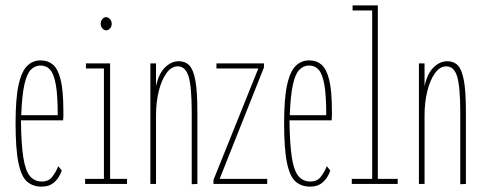

<svg xmlns="http://www.w3.org/2000/svg" viewBox="-20 -685 1790 715"><path d="M135 10Q102 10 80.5 -9Q59 -28 48.5 -79.5Q38 -131 38 -227Q38 -320 49.5 -370.5Q61 -421 82.5 -441Q104 -461 133 -460Q159 -460 177.5 -444Q196 -428 206 -387.5Q216 -347 216 -271Q216 -261 216 -253Q216 -245 215 -237H58Q59 -147 67 -97.5Q75 -48 92 -28.5Q109 -9 136 -9Q161 -9 174.5 -26.5Q188 -44 197 -66L210 -50Q201 -23 182.5 -6.5Q164 10 135 10ZM59 -256H195Q195 -329 188 -369Q181 -409 167 -425Q153 -441 131 -441Q111 -441 95.5 -426Q80 -411 71 -371Q62 -331 59 -256Z M297 0V-19H367V-430H300V-449H390V-19H453V0ZM375 -572Q368 -572 361.5 -579Q355 -586 355 -596Q355 -607 361 -614Q367 -621 375 -621Q383 -621 389.5 -614Q396 -607 396 -596Q396 -586 389.5 -579Q383 -572 375 -572Z M540 0V-449H561V-364Q571 -411 594.5 -434Q618 -457 646 -457Q670 -457 685 -441.5Q700 -426 707.5 -385.5Q715 -345 715 -269V0L694 1V-266Q694 -361 682.5 -399.5Q671 -438 642 -438Q618 -438 599.5 -412Q581 -386 571 -344.5Q561 -303 561 -255V0Z M775 0V-15L942 -430H786V-449H963V-434L798 -19H975V0Z M1135 10Q1102 10 1080.5 -9Q1059 -28 1048.5 -79.5Q1038 -131 1038 -227Q1038 -320 1049.5 -370.5Q1061 -421 1082.5 -441Q1104 -461 1133 -460Q1159 -460 1177.5 -444Q1196 -428 1206 -387.5Q1216 -347 1216 -271Q1216 -261 1216 -253Q1216 -245 1215 -237H1058Q1059 -147 1067 -97.5Q1075 -48 1092 -28.5Q1109 -9 1136 -9Q1161 -9 1174.5 -26.5Q1188 -44 1197 -66L1210 -50Q1201 -23 1182.5 -6.5Q1164 10 1135 10ZM1059 -256H1195Q1195 -329 1188 -369Q1181 -409 1167 -425Q1153 -441 1131 -441Q1111 -441 1095.5 -426Q1080 -411 1071 -371Q1062 -331 1059 -256Z M1290 0V-19H1366V-646H1293V-665H1387V-19H1461V0Z M1540 0V-449H1561V-364Q1571 -411 1594.5 -434Q1618 -457 1646 -457Q1670 -457 1685 -441.5Q1700 -426 1707.5 -385.5Q1715 -345 1715 -269V0L1694 1V-266Q1694 -361 1682.5 -399.5Q1671 -438 1642 -438Q1618 -438 1599.5 -412Q1581 -386 1571 -344.5Q1561 -303 1561 -255V0Z"/></svg>

Font: Inconsolata UltraCondensed ExtraLight
Style: Regular
Weight: 200
Width: 1
Monospace: yes
Designer: Raph Levien, Cyreal, Brenton Simpson
Foundry: Raph Levien, Cyreal, Google
Version: Version 3.100; ttfautohint (v1.8.4.7-5d5b)